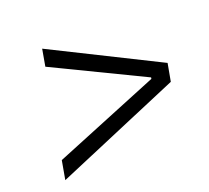

<svg xmlns="http://www.w3.org/2000/svg" viewBox="-91 -699 767 706"><g transform="rotate(-20 293.0 -346.5)"><path d="M51.8 -104.5 64.9 -178.2 476.6 -346.2 477.5 -351.6 125.5 -521.5 137.2 -587.9 552.7 -380.9 540 -311.5Z"/></g></svg>

Font: Cascadia Code PL Light
Style: Italic
Weight: 300
Italic angle: -10°
Monospace: yes
Designer: Aaron Bell
Foundry: Saja Typeworks
Version: Version 2404.023; ttfautohint (v1.8.4)